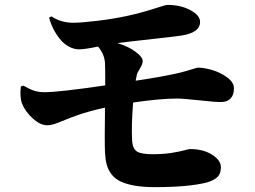

<svg xmlns="http://www.w3.org/2000/svg" viewBox="-20 -751 1040 783"><path d="M180.2 -679.2 189.9 -684.1Q228.5 -658.2 278.8 -658.2Q310.1 -658.2 374.3 -665.8Q438.5 -673.3 498 -686Q539.6 -694.8 578.1 -706.3Q616.7 -717.8 636.7 -724.4Q656.7 -731 662.1 -731Q717.3 -731 756.6 -709.5Q795.9 -688 795.9 -662.1Q795.9 -617.7 720.2 -606Q701.7 -603 602.5 -592Q503.4 -581.1 459 -575.2Q503.9 -561.5 533 -539.8Q562 -518.1 562 -502Q562 -489.7 551 -472.2Q540 -454.6 538.1 -445.8Q537.1 -441.9 535.6 -433.6Q534.2 -425.3 533.2 -421.9Q618.2 -434.1 694.8 -450.2Q717.8 -455.1 739.3 -461.4Q760.7 -467.8 772.2 -471.4Q783.7 -475.1 788.1 -475.1Q811 -475.1 844 -465.8Q877 -456.5 905.5 -436Q934.1 -415.5 934.1 -391.1Q934.1 -364.7 921.1 -350.3Q908.2 -335.9 884.8 -335Q862.8 -334 795.7 -341.6Q728.5 -349.1 700.2 -349.1Q634.8 -349.1 522.9 -333Q515.1 -235.8 519 -174.8Q521.5 -144.5 538.3 -133.3Q555.2 -122.1 602.1 -122.1Q645 -122.1 679 -127.4Q712.9 -132.8 731.2 -137.9Q749.5 -143.1 754.9 -143.1Q809.1 -143.1 845 -120.1Q880.9 -97.2 880.9 -68.8Q880.9 -42 865.7 -28.3Q850.6 -14.6 823.2 -6.8Q748.5 12.2 611.8 12.2Q563.5 12.2 528.3 5.9Q493.2 -0.5 470.7 -11.5Q448.2 -22.5 434.6 -40.5Q420.9 -58.6 415.3 -79.3Q409.7 -100.1 408.2 -128.9Q406.2 -173.8 408.2 -312Q346.2 -298.8 294.9 -280.8Q272 -272.9 244.1 -261.5Q216.3 -250 201.4 -245.1Q186.5 -240.2 171.9 -240.2Q144 -240.2 113 -268.6Q82 -296.9 68.8 -331.1Q60.5 -356 64.9 -397.9L75.2 -401.9Q99.6 -387.7 118.7 -381.3Q137.7 -375 161.1 -375Q220.2 -375 409.2 -402.8Q409.2 -477.1 408.2 -494.1Q405.8 -530.3 379.9 -561Q324.7 -549.8 303.2 -549.8Q280.3 -549.8 259 -562Q237.8 -574.2 222.7 -593.8Q207.5 -613.3 196.8 -635Q186 -656.7 180.2 -679.2Z"/></svg>

Font: Noto Serif JP Black
Style: Regular
Weight: 900
Designer: Ryoko NISHIZUKA  (kana & ideographs); Frank Grießhammer (Latin, Greek & Cyrillic); Wenlong ZHANG  (bopomofo); Sandoll Co
Foundry: Adobe Systems Incorporated
Version: Version 1.001;PS 1.001;hotconv 16.6.54;makeotf.lib2.5.65590